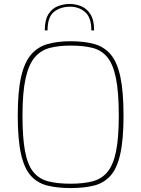

<svg xmlns="http://www.w3.org/2000/svg" viewBox="-20 -947 716 973"><path d="M338 6Q271 6 220.5 -6.5Q170 -19 136.5 -56Q103 -93 86.5 -166.5Q70 -240 70 -361Q70 -483 87 -557.5Q104 -632 138 -671Q172 -710 222 -724Q272 -738 338 -738Q407 -738 457.5 -724Q508 -710 541 -671Q574 -632 590 -557.5Q606 -483 606 -361Q606 -240 589.5 -166.5Q573 -93 539.5 -56Q506 -19 456 -6.5Q406 6 338 6ZM338 -16Q402 -16 448.5 -28Q495 -40 524.5 -75.5Q554 -111 568 -179.5Q582 -248 582 -361Q582 -480 567.5 -551Q553 -622 523.5 -657.5Q494 -693 448 -704.5Q402 -716 338 -716Q279 -716 233.5 -704.5Q188 -693 157 -657.5Q126 -622 110 -551Q94 -480 94 -361Q94 -248 107 -179.5Q120 -111 149 -75.5Q178 -40 224.5 -28Q271 -16 338 -16ZM333 -927Q363 -927 391.5 -915.5Q420 -904 438.5 -874.5Q457 -845 457 -793H443Q443 -859 410.5 -886.5Q378 -914 333 -913Q284 -912 252.5 -886Q221 -860 221 -793H207Q207 -847 226 -876Q245 -905 274 -916Q303 -927 333 -927Z"/></svg>

Font: Exo Thin Thin
Style: Regular
Weight: 250
Version: Version 2.000